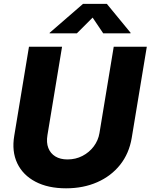

<svg xmlns="http://www.w3.org/2000/svg" viewBox="-20 -971 785 1000"><path d="M324.2 9.8Q230 9.8 164.6 -24.7Q99.1 -59.1 69.8 -120.8Q40.5 -182.6 54.2 -263.7L130.9 -727.5H303.2L227.1 -267.1Q220.7 -228.5 231.7 -200.2Q242.7 -171.9 268.3 -156.2Q293.9 -140.6 331.5 -140.6Q374 -140.6 409.4 -158.9Q444.8 -177.2 468.3 -208.5Q491.7 -239.7 498 -277.8L572.3 -727.5H744.6L666 -252.4Q652.3 -171.4 605.5 -112.5Q558.6 -53.7 486.3 -22Q414.1 9.8 324.2 9.8ZM380.4 -797.4H238.3L238.8 -800.3L412.1 -950.7H536.6L660.2 -800.3L659.7 -797.4H517.6L462.4 -879.4Z"/></svg>

Font: Inter 16pt ExtraBold
Style: Italic
Weight: 800
Italic angle: -9.3988°
Version: Version 4.001;git-66647c0bb